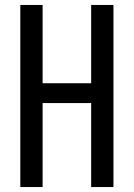

<svg xmlns="http://www.w3.org/2000/svg" viewBox="-20 -755 540 775"><path d="M62 0V-735H152V-419H348V-735H438V0H348V-339H152V0Z"/></svg>

Font: iosevka_custom_sans_ss08 Md
Style: Regular
Weight: 500
Designer: Belleve Invis
Foundry: Belleve Invis
Version: Version 10.3.0; ttfautohint (v1.8.3)